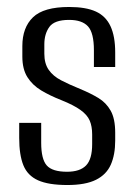

<svg xmlns="http://www.w3.org/2000/svg" viewBox="-20 -523 387 550"><path d="M173 7Q119 7 89 -6.5Q59 -20 47 -49.5Q35 -79 35 -128V-171H98V-114Q98 -67 114 -49Q130 -31 172 -31Q209 -31 226.5 -49Q244 -67 244 -110V-138Q244 -161 237 -177.5Q230 -194 210.5 -208Q191 -222 156 -236Q123 -249 98 -264Q73 -279 58.5 -302Q44 -325 44 -361V-391Q44 -444 74.5 -473.5Q105 -503 178 -503Q226 -503 254.5 -490Q283 -477 296.5 -448Q310 -419 310 -373V-331H249V-379Q249 -429 232 -447.5Q215 -466 178 -466Q136 -466 121.5 -446Q107 -426 107 -396V-369Q107 -341 119.5 -323Q132 -305 155 -293Q178 -281 210 -268Q239 -256 261.5 -242.5Q284 -229 297 -206Q310 -183 310 -143V-120Q310 -80 297.5 -51.5Q285 -23 255 -8Q225 7 173 7Z"/></svg>

Font: Alumni Sans Thin
Style: Regular
Weight: 400
Version: Version 1.018